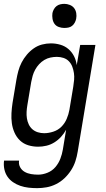

<svg xmlns="http://www.w3.org/2000/svg" viewBox="-29 -753 549 996"><path d="M164 223Q141 223 119 220.5Q97 218 76.5 211Q56 204 38.5 192Q21 180 9.5 163Q-2 146 -6.5 124.5Q-11 103 -8 80H70Q67 99 75.5 114.5Q84 130 99 138.5Q114 147 132 150Q150 153 169 153Q193 153 217.5 143Q242 133 258.5 113.5Q275 94 284 70.5Q293 47 297 23L314 -80Q303 -60 287.5 -43Q272 -26 252.5 -14Q233 -2 211.5 3Q190 8 169 8Q142 8 117.5 0.5Q93 -7 75 -24Q57 -41 46.5 -64.5Q36 -88 32.5 -113.5Q29 -139 30.5 -166Q32 -193 36 -219L56 -339Q60 -362 66 -384.5Q72 -407 83 -428.5Q94 -450 110 -469Q126 -488 146 -502Q166 -516 189 -522Q212 -528 235 -528Q260 -528 284 -521Q308 -514 326 -498.5Q344 -483 355 -461.5Q366 -440 369 -415L387 -520H466L374 34Q370 59 362 83.5Q354 108 339.5 130.5Q325 153 305.5 171.5Q286 190 262 202Q238 214 213 218.5Q188 223 164 223ZM200 -62Q223 -62 247.5 -70Q272 -78 289.5 -95.5Q307 -113 317 -136.5Q327 -160 331 -183L351 -303Q354 -321 355.5 -339Q357 -357 354.5 -374Q352 -391 346 -407Q340 -423 328.5 -435Q317 -447 300.5 -452.5Q284 -458 266 -458Q250 -458 233 -454.5Q216 -451 201 -442Q186 -433 174 -420Q162 -407 153.5 -391.5Q145 -376 140.5 -360Q136 -344 133 -328L113 -208Q110 -191 109 -173.5Q108 -156 110.5 -139.5Q113 -123 120 -108Q127 -93 139 -82.5Q151 -72 167 -67Q183 -62 200 -62ZM304 -608Q290 -608 276 -613Q262 -618 254 -629Q246 -640 243.5 -655Q241 -670 243 -685Q245 -695 250.5 -705Q256 -715 264.5 -721.5Q273 -728 283.5 -730.5Q294 -733 305 -733Q319 -733 333 -727.5Q347 -722 355.5 -711Q364 -700 366.5 -685Q369 -670 366 -655Q364 -645 358.5 -635Q353 -625 344.5 -618.5Q336 -612 325.5 -610Q315 -608 304 -608Z"/></svg>

Font: Iosevka Custom
Style: Italic
Weight: 400
Italic angle: -9°
Monospace: yes
Designer: Belleve Invis
Foundry: Belleve Invis
Version: Version 30.3.3; ttfautohint (v1.8.3)